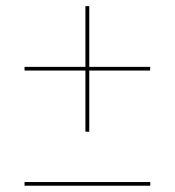

<svg xmlns="http://www.w3.org/2000/svg" viewBox="-20 -610 570 626"><path d="M60 -4.5V-16.5H470V-4.5ZM258.5 -180.5V-590H271V-180.5ZM60 -380V-392H469.5V-380Z"/></svg>

Font: Bodoni Moda 18pt
Style: Italic
Weight: 400
Italic angle: -13°
Designer: Owen Earl
Foundry: indestructible type
Version: Version 2.005